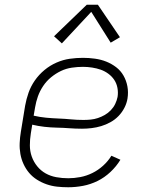

<svg xmlns="http://www.w3.org/2000/svg" viewBox="-20 -782 640 810"><path d="M268 8Q244 8 221 5.5Q198 3 176.5 -4.5Q155 -12 136 -24Q117 -36 103 -52.5Q89 -69 79.5 -89.5Q70 -110 66 -132.5Q62 -155 63 -178.5Q64 -202 68 -226L86 -336Q91 -364 100.5 -391Q110 -418 127 -442.5Q144 -467 167.5 -486.5Q191 -506 218.5 -518Q246 -530 274 -534Q302 -538 330 -538Q355 -538 380.5 -534.5Q406 -531 428.5 -522Q451 -513 470 -498.5Q489 -484 501 -463Q513 -442 517.5 -417.5Q522 -393 518 -367Q515 -347 505 -327.5Q495 -308 480 -292.5Q465 -277 446 -266.5Q427 -256 407 -250Q387 -244 366.5 -241.5Q346 -239 326 -239Q299 -239 272.5 -241Q246 -243 220 -243.5Q194 -244 167.5 -247Q141 -250 116 -256L110 -219Q106 -194 106 -169Q106 -144 114 -121.5Q122 -99 137 -80.5Q152 -62 172.5 -50.5Q193 -39 217.5 -34.5Q242 -30 268 -30Q293 -30 319 -35Q345 -40 369.5 -52Q394 -64 415 -83Q436 -102 450 -125L488 -108Q471 -80 446 -56.5Q421 -33 391.5 -18.5Q362 -4 330.5 2Q299 8 268 8ZM332 -276Q347 -276 362.5 -277.5Q378 -279 393 -284Q408 -289 422 -297Q436 -305 447.5 -317Q459 -329 466 -343.5Q473 -358 476 -373Q479 -392 475.5 -411Q472 -430 462 -445Q452 -460 437 -471Q422 -482 405 -488Q388 -494 368.5 -497Q349 -500 330 -500Q307 -500 283 -496.5Q259 -493 237 -482.5Q215 -472 195.5 -456Q176 -440 162 -419Q148 -398 140 -375.5Q132 -353 128 -329L122 -294Q148 -288 174 -285.5Q200 -283 226.5 -282Q253 -281 279 -278.5Q305 -276 332 -276ZM241 -599 208 -629 346 -762H393L486 -625L447 -602L365 -732Z"/></svg>

Font: Iosevka Curly XLtEx
Style: Italic
Weight: 200
Width: 7
Italic angle: -9°
Monospace: yes
Designer: Belleve Invis
Foundry: Belleve Invis
Version: Version 11.1.0; ttfautohint (v1.8.3)